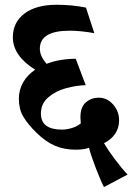

<svg xmlns="http://www.w3.org/2000/svg" viewBox="-20 -651 548 795"><path d="M508.3 71.8 410.6 123.5Q397.5 99.1 376.5 44.4Q355.5 -10.3 348.6 -39.1Q327.6 -31.2 293.9 -31.2Q245.1 -31.2 206.8 -47.9Q168.5 -64.5 131.3 -101.1Q94.2 -137.7 76.2 -168.5Q58.1 -199.2 58.1 -242.2Q58.1 -278.3 75.4 -309.3Q92.8 -340.3 125.5 -362.3Q33.2 -420.4 33.2 -496.6Q33.2 -558.6 81.5 -595Q129.9 -631.3 214.4 -631.3Q277.8 -631.3 335.9 -619.6L370.6 -513.7Q313.5 -523.9 268.1 -523.9Q145 -523.9 145 -449.2Q145 -418.9 172.9 -386.7Q225.6 -407.2 293.5 -407.7L335 -298.3Q295.4 -297.4 252.7 -285.6Q210 -273.9 179.7 -247.8Q149.4 -221.7 149.4 -180.7Q149.4 -114.3 236.8 -114.3Q254.4 -114.3 276.1 -120.4Q297.9 -126.5 314.5 -140.1L313 -165.5Q313 -208 335.7 -227.3Q358.4 -246.6 388.7 -246.6Q423.3 -246.6 448.2 -218.5Q473.1 -190.4 473.1 -152.8Q473.1 -120.6 456.3 -96.4Q439.5 -72.3 410.6 -58.1Q426.8 -30.3 455.6 8.3Q484.4 46.9 508.3 71.8Z"/></svg>

Font: Noto Serif Devanagari
Style: Bold
Weight: 700
Designer: Monotype Design Team
Foundry: Monotype Imaging Inc.
Version: Version 1.01